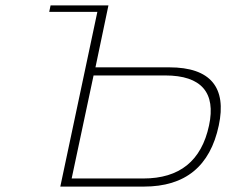

<svg xmlns="http://www.w3.org/2000/svg" viewBox="-20 -690 836 710"><path d="M203 0H512C665 0 757 -75 789 -226C819 -366 759 -441 606 -441H333L381 -670H167L162 -646H340ZM245 -30 326 -411H591C725 -411 779 -347 753 -226C725 -95 644 -30 510 -30Z"/></svg>

Font: LT Wave Text Thin Italic
Style: Regular
Weight: 100
Designer: Daniel Lyons
Version: Version 2.5 (Glyphs App)